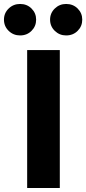

<svg xmlns="http://www.w3.org/2000/svg" viewBox="-72 -945 433 965"><path d="M64.5 -693.4H228.6V0H64.5ZM260.3 -925.1Q295.3 -925.1 318.3 -902.1Q341.4 -879.1 341.4 -846.3Q341.4 -813 318.3 -790Q295.3 -766.9 260.3 -766.9Q227 -766.9 203.3 -790Q179.7 -813 179.7 -846.3Q179.7 -879.1 203.3 -902.1Q227 -925.1 260.3 -925.1ZM28.9 -925.1Q63.5 -925.1 86.5 -902.1Q109.6 -879.1 109.6 -846.3Q109.6 -813 86.5 -790Q63.5 -766.9 28.9 -766.9Q-4.8 -766.9 -28.5 -790Q-52.1 -813 -52.1 -846.3Q-52.1 -879.1 -28.5 -902.1Q-4.8 -925.1 28.9 -925.1Z"/></svg>

Font: Fira Sans Variable
Style: Regular
Weight: 400
Designer: Carrois Corporate & Edenspiekermann AG
Foundry: Carrois Corporate GbR & Edenspiekermann AG
Version: Version 4.202